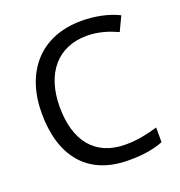

<svg xmlns="http://www.w3.org/2000/svg" viewBox="-132 -836 896 957"><g transform="rotate(-20 316.0 -357.0)"><path d="M403 -645C467 -645 521 -626 565 -606L601 -682C547 -709 477 -724 404 -724C183 -724 61 -574 61 -358C61 -133 170 10 389 10C468 10 520 1 573 -19V-97C519 -81 464 -69 402 -69C238 -69 156 -180 156 -357C156 -536 250 -645 403 -645Z"/></g></svg>

Font: Noto Sans Sunuwar
Style: Regular
Weight: 400
Designer: Anshuman Pandey
Foundry: Jamra Patel LLC
Version: Version 1.000